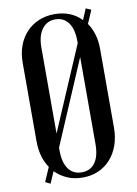

<svg xmlns="http://www.w3.org/2000/svg" viewBox="-82 -764 592 830"><g transform="rotate(-10 213.5 -349.0)"><path d="M44 -525Q44 -566 56.5 -599.5Q69 -633 91.5 -657Q114 -681 145.5 -694.5Q177 -708 215 -708Q288 -708 333 -661L353 -709L376 -699L351 -641Q367 -618 375.5 -589Q384 -560 384 -525V-180Q384 -138 371.5 -103Q359 -68 336.5 -43Q314 -18 283 -4.5Q252 9 214 9Q177 9 147 -4Q117 -17 94 -40L72 11L50 0L77 -62Q61 -85 52.5 -115Q44 -145 44 -180ZM135 -198 293 -567V-575Q293 -628 272.5 -656.5Q252 -685 215 -685Q178 -685 156.5 -656Q135 -627 135 -575ZM135 -125Q135 -71 155.5 -42.5Q176 -14 214 -14Q252 -14 272.5 -42.5Q293 -71 293 -125V-506L135 -136Z"/></g></svg>

Font: Moniqa SemBd Heading
Style: Regular
Weight: 600
Designer: Rajesh Rajput
Foundry: Rajesh Rajput
Version: Version 1.000